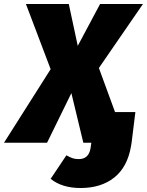

<svg xmlns="http://www.w3.org/2000/svg" viewBox="-68 -716 737 963"><path d="M509 -154H611L592 0L589 18Q571 122 505 174.5Q439 227 336 227Q243 227 186 181L265 63Q283 73 296 77.5Q309 82 327 82Q377 82 386 28L390 0H350L290 -249L168 0H-48L186 -369L62 -696H277L322 -486L434 -696H649L428 -375Z"/></svg>

Font: Fira Sans Black
Style: Italic
Weight: 900
Italic angle: -8°
Designer: Carrois Corporate & Edenspiekermann AG
Foundry: Carrois Corporate GbR & Edenspiekermann AG
Version: Version 4.203